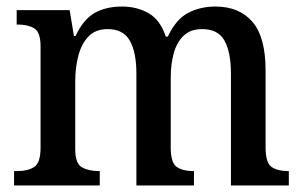

<svg xmlns="http://www.w3.org/2000/svg" viewBox="-20 -567 928 587"><path d="M23 0V-44H34Q65 -44 84.5 -56.5Q104 -69 104 -116V-425Q104 -469 84.5 -480.5Q65 -492 34 -492H31V-536H193L206 -457H211Q235 -508 269.5 -527.5Q304 -547 353 -547Q399 -547 434.5 -526.5Q470 -506 487 -455H493Q518 -508 555 -527.5Q592 -547 639 -547Q711 -547 751.5 -500.5Q792 -454 792 -351V-116Q792 -69 810.5 -56.5Q829 -44 860 -44H863V0H686V-342Q686 -407 666.5 -442.5Q647 -478 598 -478Q562 -478 541 -457.5Q520 -437 511 -403.5Q502 -370 502 -331V-116Q502 -69 520.5 -56.5Q539 -44 570 -44H573V0H397V-342Q397 -407 377 -442.5Q357 -478 309 -478Q272 -478 250.5 -455.5Q229 -433 219.5 -396.5Q210 -360 210 -318V-111Q210 -67 230.5 -55.5Q251 -44 282 -44H285V0Z"/></svg>

Font: Noto Serif Georgian SemiCondensed Medium
Style: Regular
Weight: 500
Width: 4
Designer: Monotype Design Team, Akaki Razmadze
Foundry: Google LLC
Version: Version 2.003; ttfautohint (v1.8.4.7-5d5b)